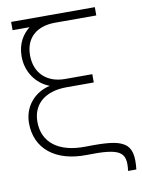

<svg xmlns="http://www.w3.org/2000/svg" viewBox="-92 -783 710 959"><g transform="rotate(-10 263.5 -303.0)"><path d="M290 0C373 -2 423 2.5 451 18.5C480 35 485 65 478.5 114.5H520.5C528 47 520.5 5.5 485 -17C451 -39 397 -44 290 -42C155 -39.5 75 -100 75 -205.5C75 -298 143 -350.5 248 -350.5H386.5V-392.5H248C156.5 -392.5 96.5 -448.5 96.5 -539C96.5 -629.5 156.5 -678 248 -678H457V-720H32.5V-678H118.5C83 -650 54 -606 54 -540.5C54 -463.5 98.5 -398 167 -372C89 -355 32.5 -291 32.5 -206C32.5 -76.5 131 3.5 290 0Z"/></g></svg>

Font: Vela Sans ExtLt
Style: Regular
Weight: 200
Designer: Principal design: Mikhail Sharanda - project Manrope.
Design modification: Ravid Balaliev
Foundry: Mikhail Sharanda
Version: Version 1.001